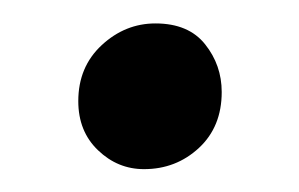

<svg xmlns="http://www.w3.org/2000/svg" viewBox="-20 -138 262 168"><path d="M106 10Q83 10 65.8 -6.5Q48.5 -23 48.5 -49.5Q48.5 -79.5 69 -98.5Q89.5 -117.5 116 -117.5Q145 -117.5 159.5 -99.2Q174 -81 174 -57.5Q174 -27 154 -8.5Q134 10 106 10Z"/></svg>

Font: Merriweather 96pt Medium
Style: Regular
Weight: 500
Version: Version 2.100